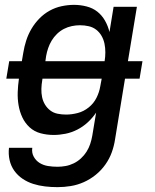

<svg xmlns="http://www.w3.org/2000/svg" viewBox="-20 -548 640 791"><path d="M217 223Q191 223 165.5 220Q140 217 116.5 209.5Q93 202 73 188.5Q53 175 39 155.5Q25 136 19.5 111.5Q14 87 17 61H113Q110 81 119 97.5Q128 114 143.5 123.5Q159 133 178 136Q197 139 217 139Q233 139 250 136Q267 133 283.5 125Q300 117 313.5 104.5Q327 92 336.5 77Q346 62 351.5 45.5Q357 29 360 12L376 -84Q361 -62 341.5 -44Q322 -26 298.5 -14Q275 -2 250 3Q225 8 201 8Q173 8 147 1Q121 -6 102 -23.5Q83 -41 72 -64.5Q61 -88 56.5 -114.5Q52 -141 53 -168.5Q54 -196 58 -224H6L18 -296H70L76 -331Q80 -356 88 -381Q96 -406 109.5 -429Q123 -452 142 -471.5Q161 -491 184.5 -504Q208 -517 234 -522.5Q260 -528 285 -528Q311 -528 336.5 -521.5Q362 -515 381 -500Q400 -485 412.5 -463Q425 -441 431 -416L448 -520H544L507 -296H567L555 -224H495L454 26Q450 53 440.5 79.5Q431 106 414 130Q397 154 374 172.5Q351 191 325 202.5Q299 214 271.5 218.5Q244 223 217 223ZM167 -296H411Q414 -314 414 -332.5Q414 -351 410.5 -368Q407 -385 398.5 -400Q390 -415 376.5 -425.5Q363 -436 345.5 -440Q328 -444 309 -444Q293 -444 276 -440.5Q259 -437 243.5 -429Q228 -421 215 -408.5Q202 -396 193 -381Q184 -366 178.5 -350Q173 -334 170 -317ZM252 -76Q276 -76 300.5 -82.5Q325 -89 345.5 -105.5Q366 -122 377.5 -145Q389 -168 393 -192Q395 -200 396 -208Q397 -216 399 -224H155L154 -217Q151 -200 150.5 -182Q150 -164 153.5 -147.5Q157 -131 165.5 -117Q174 -103 187 -93Q200 -83 217 -79.5Q234 -76 252 -76Z"/></svg>

Font: Iosevka SS04 Md Ex Obl
Style: Regular
Weight: 500
Width: 7
Italic angle: -9°
Monospace: yes
Designer: Belleve Invis
Foundry: Belleve Invis
Version: Version 19.0.0; ttfautohint (v1.8.4)